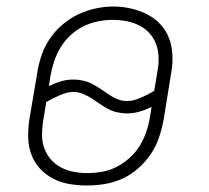

<svg xmlns="http://www.w3.org/2000/svg" viewBox="-20 -561 640 589"><path d="M247 8Q219 8 192.5 3.5Q166 -1 143 -13Q120 -25 102.5 -44Q85 -63 76 -87.5Q67 -112 66.5 -139.5Q66 -167 70 -194L94 -336Q98 -363 107 -390Q116 -417 132 -441Q148 -465 170.5 -484.5Q193 -504 219 -516.5Q245 -529 273 -535Q301 -541 328 -541Q355 -541 381.5 -535Q408 -529 431.5 -517Q455 -505 472.5 -486Q490 -467 499 -442.5Q508 -418 509 -390.5Q510 -363 505 -336L482 -194Q477 -167 468 -140Q459 -113 443 -89Q427 -65 404.5 -45Q382 -25 355.5 -13Q329 -1 301.5 3.5Q274 8 247 8ZM370 -251Q381 -251 391.5 -254Q402 -257 412.5 -261.5Q423 -266 433 -271Q443 -276 453 -282L463 -342Q467 -363 466.5 -384.5Q466 -406 459 -425Q452 -444 438.5 -459Q425 -474 407 -483Q389 -492 368.5 -496Q348 -500 327 -500H326Q326 -500 326 -500Q326 -500 326 -500Q303 -500 280.5 -495.5Q258 -491 236.5 -480.5Q215 -470 197 -453.5Q179 -437 166.5 -416.5Q154 -396 146.5 -374Q139 -352 135 -329L130 -297Q148 -306 167 -311.5Q186 -317 205 -317Q220 -317 235.5 -313.5Q251 -310 264 -303Q277 -296 289.5 -287.5Q302 -279 314 -271Q326 -263 340 -257Q354 -251 370 -251ZM247 -30Q270 -30 293 -34Q316 -38 337.5 -49Q359 -60 377.5 -76.5Q396 -93 408.5 -113.5Q421 -134 428.5 -156Q436 -178 440 -201L445 -233Q427 -224 408 -218.5Q389 -213 370 -213Q355 -213 339.5 -216.5Q324 -220 311 -227Q298 -234 286 -242.5Q274 -251 261.5 -259Q249 -267 234.5 -273Q220 -279 205 -279Q194 -279 183.5 -276Q173 -273 162.5 -268.5Q152 -264 142 -259Q132 -254 122 -248L112 -188Q109 -167 109 -146Q109 -125 116 -106Q123 -87 136 -72Q149 -57 167 -47.5Q185 -38 205.5 -34Q226 -30 247 -30Z"/></svg>

Font: Iosevka Slab XLtEx
Style: Italic
Weight: 200
Width: 7
Italic angle: -9°
Monospace: yes
Designer: Belleve Invis
Foundry: Belleve Invis
Version: Version 11.1.0; ttfautohint (v1.8.3)